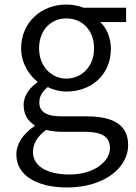

<svg xmlns="http://www.w3.org/2000/svg" viewBox="-20 -574 598 845"><path d="M275 251C439 251 544 164 544 65C544 -23 482 -62 359 -62H250C176 -62 153 -88 153 -123C153 -154 170 -174 190 -191C215 -178 246 -171 272 -171C382 -171 468 -245 468 -359C468 -409 449 -451 421 -477H535V-540H348C330 -547 303 -554 272 -554C164 -554 73 -478 73 -361C73 -296 108 -244 144 -215V-211C116 -192 84 -157 84 -112C84 -69 104 -40 132 -23V-19C82 14 52 59 52 106C52 198 142 251 275 251ZM272 -228C208 -228 152 -280 152 -361C152 -444 206 -493 272 -493C339 -493 394 -444 394 -361C394 -280 338 -228 272 -228ZM286 194C184 194 125 155 125 95C125 62 142 27 183 -2C208 4 234 6 252 6H351C425 6 464 25 464 78C464 136 395 194 286 194Z"/></svg>

Font: Noto Sans HK DemiLight
Style: Regular
Weight: 350
Designer: Ryoko NISHIZUKA 西塚涼子 (kana, bopomofo & ideographs); Paul D. Hunt (Latin, Greek & Cyrillic); Sandoll Communications 산돌커뮤니
Foundry: Adobe
Version: Version 2.004;hotconv 1.0.118;makeotfexe 2.5.65603